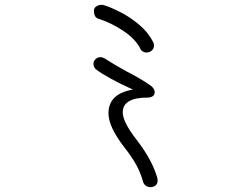

<svg xmlns="http://www.w3.org/2000/svg" viewBox="-20 -772 1040 793"><path d="M368 -728Q368 -739 377.5 -745.5Q387 -752 399 -752Q405 -752 408 -751Q435 -743 475 -723Q515 -703 553.5 -671Q592 -639 612 -599Q616 -594 616 -584Q616 -571 606.5 -563Q597 -555 585 -555Q577 -555 570 -559Q563 -563 560 -570Q540 -611 488.5 -645Q437 -679 388 -694Q368 -699 368 -728ZM631 -26Q631 -13 622.5 -6Q614 1 600 1Q591 1 582.5 -5Q574 -11 571 -21Q561 -58 542.5 -91.5Q524 -125 494 -163Q428 -248 428 -304Q428 -385 529 -402Q476 -426 437 -447.5Q398 -469 380 -483Q373 -487 369.5 -494Q366 -501 366 -509Q366 -519 374 -527Q382 -535 393 -536Q404 -536 415 -529Q452 -505 501 -478Q562 -447 603 -418Q619 -405 619 -391Q619 -380 610.5 -374.5Q602 -369 590 -369Q487 -369 487 -308Q487 -268 544 -195Q609 -111 630 -36Q631 -32 631 -26Z"/></svg>

Font: Tsukimi Rounded
Style: Regular
Weight: 400
Designer: Takashi Funayama
Foundry: Takashi Funayama
Version: Version 1.032; ttfautohint (v1.8.3)